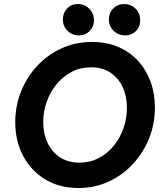

<svg xmlns="http://www.w3.org/2000/svg" viewBox="-20 -938 816 965"><path d="M374.1 7Q278.9 7 207.4 -36.3Q136 -79.5 96.3 -154.5Q56.6 -229.5 56.6 -324.2Q56.6 -405.2 85.7 -477.9Q114.7 -550.7 166.9 -606.8Q219.2 -663 289.6 -695.1Q360.1 -727.2 442.7 -727.2Q515.4 -727.2 573.7 -702.3Q631.9 -677.4 673.2 -632.7Q714.5 -588 736.5 -528Q758.6 -468.1 758.6 -397.8Q758.6 -316 729.4 -243Q700.3 -170 648.1 -113.8Q595.9 -57.5 526 -25.3Q456.1 7 374.1 7ZM379.3 -120.6Q432.4 -120.6 476.2 -143.5Q520.1 -166.4 551.8 -205.5Q583.5 -244.6 600.7 -293.9Q617.9 -343.2 617.9 -396Q617.9 -454.2 596.7 -500.2Q575.4 -546.2 535 -573Q494.6 -599.7 437.4 -599.7Q384.1 -599.7 340.1 -576.7Q296.1 -553.7 264 -514.5Q231.9 -475.2 214.6 -426.1Q197.3 -377 197.3 -324.4Q197.3 -266.2 219.1 -220Q241 -173.9 281.7 -147.2Q322.4 -120.6 379.3 -120.6ZM609.6 -760Q574.9 -760 551.1 -783.2Q527.3 -806.4 527.3 -840.3Q527.3 -873.6 549.4 -895.7Q571.5 -917.8 604.7 -917.8Q636.8 -917.8 660.1 -895.8Q683.5 -873.9 684.5 -837.8Q685.1 -802.9 663.1 -781.4Q641.1 -760 609.6 -760ZM376.4 -760Q342.7 -760 319.4 -783.2Q296 -806.4 296 -840.3Q296 -873.1 317.4 -895.4Q338.8 -917.8 371.1 -917.8Q405.9 -917.8 429.1 -893.7Q452.3 -869.6 452.3 -835.4Q452.3 -804.1 430.7 -782Q409.2 -760 376.4 -760Z"/></svg>

Font: Reddit Sans
Style: Italic
Weight: 400
Italic angle: -11.25°
Designer: Stephen Hutchings
Version: Version 1.013